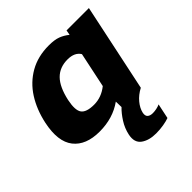

<svg xmlns="http://www.w3.org/2000/svg" viewBox="-189 -621 978 978"><g transform="rotate(-45 299.5 -132.0)"><path d="M382 220Q331 220 300 197.5Q269 175 279 126Q287 88 308 55Q329 22 352 0L351 -40Q281 10 185 10Q87 10 42 -47Q-3 -104 21 -218Q38 -297 76 -356.5Q114 -416 173.5 -450Q233 -484 312 -484Q353 -484 378 -474.5Q403 -465 425 -447L430 -474H591L491 0Q457 18 435.5 44Q414 70 408 97Q404 117 414 126Q424 135 443 135Q456 135 470.5 132Q485 129 495 124L478 205Q462 211 436 215.5Q410 220 382 220ZM262 -107Q315 -107 360 -143L400 -333Q380 -366 329 -366Q272 -366 237 -330.5Q202 -295 185 -218Q172 -155 189.5 -131Q207 -107 262 -107Z"/></g></svg>

Font: Kanit SemiBold
Style: Italic
Weight: 600
Italic angle: -12°
Designer: Katatrad Team
Foundry: CadsonDemak
Version: Version 2.000; ttfautohint (v1.8.3)